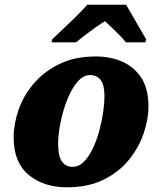

<svg xmlns="http://www.w3.org/2000/svg" viewBox="-20 -786 690 816"><path d="M265 10Q165 10 101.5 -43Q38 -96 38 -202Q38 -259 59 -319.5Q80 -380 123.5 -431Q167 -482 232.5 -514Q298 -546 388 -546Q449 -546 499.5 -524Q550 -502 580.5 -455.5Q611 -409 611 -334Q611 -279 590.5 -219Q570 -159 528 -107Q486 -55 420.5 -22.5Q355 10 265 10ZM288 -77Q315 -77 336.5 -98.5Q358 -120 374.5 -155Q391 -190 402 -230.5Q413 -271 418.5 -309.5Q424 -348 424 -377Q424 -424 408 -445.5Q392 -467 364 -467Q333 -467 308 -437Q283 -407 265 -360.5Q247 -314 237 -264Q227 -214 227 -174Q227 -123 243 -100Q259 -77 288 -77ZM202 -619Q222 -638 248.5 -663Q275 -688 302.5 -715Q330 -742 351 -766H516Q527 -747 542.5 -720Q558 -693 574 -665.5Q590 -638 601 -619L598 -606H515Q507 -617 490.5 -634Q474 -651 456 -668Q438 -685 426 -696Q408 -685 384 -668Q360 -651 338 -634Q316 -617 303 -606H199Z"/></svg>

Font: Noto Serif Black
Style: Italic
Weight: 900
Italic angle: -12°
Designer: Monotype Design Team
Foundry: Monotype Imaging Inc.
Version: Version 2.013